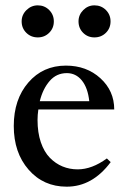

<svg xmlns="http://www.w3.org/2000/svg" viewBox="-20 -683 470 714"><path d="M120.6 -543.9Q95.2 -543.9 77.9 -561Q60.5 -578.1 60.5 -603.5Q60.5 -627.9 78.4 -645.5Q96.2 -663.1 120.6 -663.1Q145.5 -663.1 162.8 -645.8Q180.2 -628.4 180.2 -603.5Q180.2 -578.1 162.8 -561Q145.5 -543.9 120.6 -543.9ZM331.1 -543.9Q306.2 -543.9 289.1 -561Q272 -578.1 272 -603.5Q272 -627.9 289.6 -645.5Q307.1 -663.1 331.1 -663.1Q356.4 -663.1 373.8 -645.8Q391.1 -628.4 391.1 -603.5Q391.1 -578.1 373.8 -561Q356.4 -543.9 331.1 -543.9ZM228 11.2Q141.6 11.2 86.4 -52Q31.2 -115.2 31.2 -214.4Q31.2 -313.5 85.4 -376.2Q139.6 -439 225.1 -439Q301.8 -439 353.3 -392.1Q404.8 -345.2 404.8 -275.9H122.6Q119.6 -255.9 119.6 -236.8Q119.6 -189.9 131.8 -154.1Q144 -118.2 165.3 -96.4Q186.5 -74.7 212.6 -64Q238.8 -53.2 269 -53.2Q321.8 -53.2 377.4 -93.8L391.6 -80.1Q323.7 11.2 228 11.2ZM228.5 -411.1Q189.9 -411.1 164.6 -381.8Q139.2 -352.5 127.9 -306.6H312Q306.6 -356.4 284.4 -383.8Q262.2 -411.1 228.5 -411.1Z"/></svg>

Font: Elstob 14pt Medium
Style: Regular
Weight: 500
Designer: Peter S. Baker
Version: Version 1.015